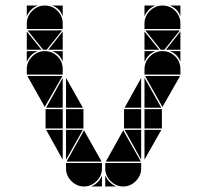

<svg xmlns="http://www.w3.org/2000/svg" viewBox="-20 -677 750 695"><path d="M142 -492Q169 -492 188 -473Q207 -454 207 -427V-407H77V-427Q77 -453 96.5 -472.5Q116 -492 142 -492ZM568 -492Q595 -492 614 -473Q633 -454 633 -427V-407H503V-427Q503 -453 522.5 -472.5Q542 -492 568 -492ZM142 -657Q169 -657 188 -638Q207 -619 207 -592V-572H77V-592Q77 -618 96.5 -637.5Q116 -657 142 -657ZM568 -657Q595 -657 614 -638Q633 -619 633 -592V-572H503V-592Q503 -618 522.5 -637.5Q542 -657 568 -657ZM426 -2Q400 -2 380.5 -21.5Q361 -41 361 -67V-87H491V-67Q491 -41 471.5 -21.5Q452 -2 426 -2ZM284 -2Q258 -2 238.5 -21.5Q219 -41 219 -67V-87H349V-67Q349 -41 329.5 -21.5Q310 -2 284 -2ZM221 -92 284 -205 348 -92ZM363 -92 426 -205 490 -92ZM206 -402 142 -290 79 -402ZM632 -402 568 -290 505 -402ZM205 -567 149 -497H136L80 -567ZM631 -567 575 -497H562L506 -567ZM566 -212H503V-282H566ZM282 -212H219V-282H282ZM491 -212H429V-282H491ZM207 -212H145V-282H207ZM503 -207H564L503 -99ZM503 -287V-395L564 -287ZM219 -287V-395L280 -287ZM219 -207H280L219 -99ZM207 -287H147L207 -395ZM491 -207V-99L431 -207ZM207 -207V-99L147 -207ZM491 -287H431L491 -395ZM503 -497V-563L556 -497ZM77 -497V-563L130 -497ZM207 -497H155L207 -563ZM633 -497H581L633 -563ZM361 -42Q373 -14 401 -2H361ZM310 -2Q324 -8 334 -18Q344 -28 349 -42V-2ZM77 -492H117Q103 -487 93 -477Q83 -467 77 -453ZM77 -657H117Q103 -652 93 -642Q83 -632 77 -618ZM503 -492H543Q529 -487 519 -477Q509 -467 503 -453ZM503 -657H543Q529 -652 519 -642Q509 -632 503 -618ZM633 -657V-618Q623 -647 594 -657ZM633 -492V-453Q623 -482 594 -492ZM207 -492V-453Q197 -482 168 -492ZM207 -657V-618Q197 -647 168 -657Z"/></svg>

Font: CAT DyFa
Style: Regular
Weight: 400
Designer: Peter Wiegel
Foundry: Peter Wiegel
Version: Version 1.001; ttfautohint (v1.3)